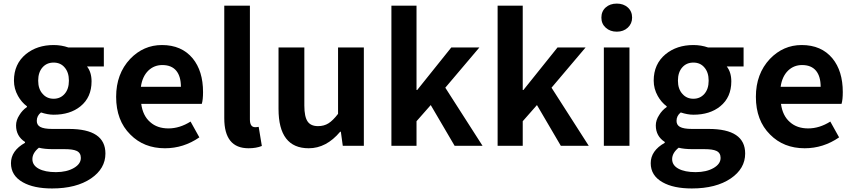

<svg xmlns="http://www.w3.org/2000/svg" viewBox="-20 -811 4749 1068"><path d="M269.5 237.3Q168 237.3 107.4 203.1Q41 166 41 96.7Q41 27.3 119.1 -16.6V-21.5Q69.3 -53.7 69.3 -113.3Q69.3 -142.6 87.9 -170.9Q103.5 -197.3 129.9 -215.8V-219.7Q99.6 -242.2 80.1 -277.3Q57.6 -317.4 57.6 -362.3Q57.6 -455.1 124 -509.8Q186.5 -560.5 278.3 -560.5Q321.3 -560.5 360.4 -546.9H557.6V-441.4H463.9Q489.3 -409.2 489.3 -358.4Q489.3 -269.5 427.7 -219.7Q370.1 -172.9 278.3 -172.9Q246.1 -172.9 208 -185.5Q184.6 -167 184.6 -138.7Q184.6 -116.2 203.1 -105.5Q223.6 -93.8 270.5 -93.8H363.3Q566.4 -93.8 566.4 43Q566.4 127 486.3 181.6Q404.3 237.3 269.5 237.3ZM391.6 123Q429.7 100.6 429.7 67.4Q429.7 39.1 406.2 28.3Q385.7 18.6 338.9 18.6H272.5Q227.5 18.6 196.3 10.7Q160.2 40 160.2 74.2Q160.2 108.4 195.3 127.4Q230.5 146.5 291 146.5Q351.6 146.5 391.6 123ZM338.9 -288.1Q363.3 -315.4 363.3 -362.3Q363.3 -409.2 338.9 -436.5Q316.4 -462.9 278.3 -462.9Q240.2 -462.9 216.8 -436.5Q192.4 -409.2 192.4 -362.3Q192.4 -315.4 217.8 -288.1Q241.2 -261.7 278.3 -261.7Q315.4 -261.7 338.9 -288.1Z M897.5 13.7Q780.3 13.7 705.1 -62.5Q626 -140.6 626 -272.5Q626 -400.4 704.1 -483.4Q778.3 -560.5 880.9 -560.5Q990.2 -560.5 1051.8 -486.3Q1109.4 -416 1109.4 -298.8Q1109.4 -255.9 1102.5 -233.4H765.6Q774.4 -167 815.4 -131.8Q854.5 -96.7 917 -96.7Q979.5 -96.7 1040 -134.8L1088.9 -46.9Q1001 13.7 897.5 13.7ZM763.7 -328.1H986.3Q986.3 -385.7 960.9 -417Q934.6 -449.2 882.8 -449.2Q837.9 -449.2 805.7 -418.9Q771.5 -385.7 763.7 -328.1Z M1362.3 13.7Q1227.5 13.7 1227.5 -153.3V-779.3H1370.1V-146.5Q1370.1 -103.5 1399.4 -103.5Q1409.2 -103.5 1418.9 -105.5L1436.5 1Q1405.3 13.7 1362.3 13.7Z M1697.3 13.7Q1529.3 13.7 1529.3 -205.1V-546.9H1672.9V-223.6Q1672.9 -161.1 1691.4 -134.8Q1709 -109.4 1749 -109.4Q1782.2 -109.4 1807.1 -125Q1832 -140.6 1860.4 -177.7V-546.9H2003.9V0H1886.7L1876 -78.1H1872.1Q1794.9 13.7 1697.3 13.7Z M2157.2 0V-779.3H2296.9V-310.5H2300.8L2490.2 -546.9H2646.5L2457 -323.2L2664.1 0H2508.8L2376 -226.6L2296.9 -136.7V0Z M2748 0V-779.3H2887.7V-310.5H2891.6L3081.1 -546.9H3237.3L3047.9 -323.2L3254.9 0H3099.6L2966.8 -226.6L2887.7 -136.7V0Z M3338.9 0V-546.9H3481.4V0ZM3325.2 -712.9Q3325.2 -748 3349.1 -769.5Q3373 -791 3411.1 -791Q3448.2 -791 3472.2 -769.5Q3496.1 -748 3496.1 -712.9Q3496.1 -679.7 3472.2 -657.2Q3448.2 -634.8 3411.1 -634.8Q3374 -634.8 3349.6 -656.7Q3325.2 -678.7 3325.2 -712.9Z M3828.1 237.3Q3726.6 237.3 3666 203.1Q3599.6 166 3599.6 96.7Q3599.6 27.3 3677.7 -16.6V-21.5Q3627.9 -53.7 3627.9 -113.3Q3627.9 -142.6 3646.5 -170.9Q3662.1 -197.3 3688.5 -215.8V-219.7Q3658.2 -242.2 3638.7 -277.3Q3616.2 -317.4 3616.2 -362.3Q3616.2 -455.1 3682.6 -509.8Q3745.1 -560.5 3836.9 -560.5Q3879.9 -560.5 3918.9 -546.9H4116.2V-441.4H4022.5Q4047.9 -409.2 4047.9 -358.4Q4047.9 -269.5 3986.3 -219.7Q3928.7 -172.9 3836.9 -172.9Q3804.7 -172.9 3766.6 -185.5Q3743.2 -167 3743.2 -138.7Q3743.2 -116.2 3761.7 -105.5Q3782.2 -93.8 3829.1 -93.8H3921.9Q4125 -93.8 4125 43Q4125 127 4044.9 181.6Q3962.9 237.3 3828.1 237.3ZM3950.2 123Q3988.3 100.6 3988.3 67.4Q3988.3 39.1 3964.8 28.3Q3944.3 18.6 3897.5 18.6H3831.1Q3786.1 18.6 3754.9 10.7Q3718.8 40 3718.8 74.2Q3718.8 108.4 3753.9 127.4Q3789.1 146.5 3849.6 146.5Q3910.2 146.5 3950.2 123ZM3897.5 -288.1Q3921.9 -315.4 3921.9 -362.3Q3921.9 -409.2 3897.5 -436.5Q3875 -462.9 3836.9 -462.9Q3798.8 -462.9 3775.4 -436.5Q3751 -409.2 3751 -362.3Q3751 -315.4 3776.4 -288.1Q3799.8 -261.7 3836.9 -261.7Q3874 -261.7 3897.5 -288.1Z M4456.1 13.7Q4338.9 13.7 4263.7 -62.5Q4184.6 -140.6 4184.6 -272.5Q4184.6 -400.4 4262.7 -483.4Q4336.9 -560.5 4439.5 -560.5Q4548.8 -560.5 4610.4 -486.3Q4668 -416 4668 -298.8Q4668 -255.9 4661.1 -233.4H4324.2Q4333 -167 4374 -131.8Q4413.1 -96.7 4475.6 -96.7Q4538.1 -96.7 4598.6 -134.8L4647.5 -46.9Q4559.6 13.7 4456.1 13.7ZM4322.3 -328.1H4544.9Q4544.9 -385.7 4519.5 -417Q4493.2 -449.2 4441.4 -449.2Q4396.5 -449.2 4364.3 -418.9Q4330.1 -385.7 4322.3 -328.1Z"/></svg>

Font: Bpmf GenYo Gothic B
Style: B
Weight: 700
Foundry: But Ko
Version: Version 1.320